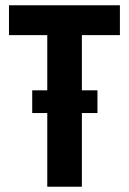

<svg xmlns="http://www.w3.org/2000/svg" viewBox="-20 -707 488 727"><path d="M159 0V-574H14V-687H434V-574H290V0ZM102 -279V-365H349V-279Z"/></svg>

Font: Archivo ExtraCondensed
Style: Bold
Weight: 700
Width: 2
Designer: Hector Gatti
Foundry: Omnibus-Type
Version: Version 2.001